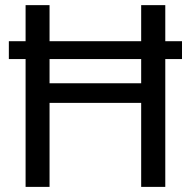

<svg xmlns="http://www.w3.org/2000/svg" viewBox="-20 -731 741 751"><path d="M173.8 -710.9V-569.8H532.2V-710.9H626.5V-569.8H691.9V-500H626.5V0H532.2V-328.6H173.8V0H80.1V-500H14.6V-569.8H80.1V-710.9ZM173.8 -405.3H532.2V-500H173.8Z"/></svg>

Font: Vazirmatn FD
Style: Regular
Weight: 400
Designer: Saber Rastikerdar
Foundry: Saber Rastikerdar
Version: Version 33.001